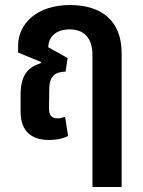

<svg xmlns="http://www.w3.org/2000/svg" viewBox="-20 -548 569 764"><path d="M175 9C203 9 230 4 251 -7L239 -83C230 -80 219 -77 210 -77C186 -77 175 -88 175 -116L176 -189C175 -246 200 -262 241 -263L249 -317L172 -360C173 -400 201 -431 257 -431C313 -431 348 -399 348 -328V196H464V-337C464 -467 382 -528 259 -528C126 -528 52 -453 52 -366V-339L144 -301L143 -297C92 -281 62 -249 62 -173V-103C62 -23 108 9 175 9Z"/></svg>

Font: Noto Sans Thai UI Cond SemBd
Style: Regular
Weight: 600
Width: 3
Designer: Monotype Design Team
Foundry: Monotype Imaging Inc.
Version: Version 2.000